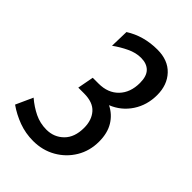

<svg xmlns="http://www.w3.org/2000/svg" viewBox="-244 -808 916 916"><g transform="rotate(45 214.0 -350.0)"><path d="M153.5 14Q102 14 55.5 -3.2Q9 -20.5 -30 -48L9 -134Q43 -105 80.2 -87Q117.5 -69 160 -69Q211.5 -69 246.5 -103.8Q281.5 -138.5 281.5 -202.5Q281.5 -254.5 253.2 -286.5Q225 -318.5 165 -318.5H126L141.5 -400.5H181Q244 -400.5 281.2 -439Q318.5 -477.5 318.5 -542.5Q318.5 -588 297.2 -609.5Q276 -631 237 -631Q202.5 -631 166.8 -614Q131 -597 98.5 -573.5L101 -668.5Q172.5 -714 265 -714Q336.5 -714 377 -671Q417.5 -628 417.5 -559.5Q417.5 -492 382.8 -439.2Q348 -386.5 289 -363Q331 -342 354.8 -302.8Q378.5 -263.5 378.5 -206.5Q378.5 -144 348.5 -94Q318.5 -44 267.5 -15Q216.5 14 153.5 14Z"/></g></svg>

Font: Cabin Condensed
Style: Italic
Weight: 400
Width: 3
Italic angle: -10°
Designer: Pablo Impallari
Foundry: Pablo Impallari. http://www.impallari.com Igino Marini. http://www.ikern.com
Version: Version 3.001; ttfautohint (v1.8.3)